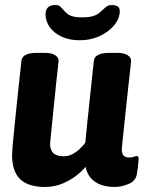

<svg xmlns="http://www.w3.org/2000/svg" viewBox="-20 -735 597 763"><path d="M444 -525Q474 -525 487.5 -515.5Q501 -506 501 -494Q501 -494 498.5 -469Q496 -444 491.5 -405Q487 -366 482.5 -321.5Q478 -277 473.5 -237Q469 -197 466.5 -170.5Q464 -144 464 -142Q464 -125 471 -117Q478 -109 494 -109Q504 -109 512 -112Q520 -115 523 -115Q531 -115 531 -104Q531 -102 529.5 -86Q528 -70 524 -44Q520 -16 491 -4Q462 8 436 8Q378 8 346.5 -21.5Q315 -51 316 -118V-126L341 -102Q328 -77 300.5 -51.5Q273 -26 236.5 -9Q200 8 160 8Q92 8 60 -23Q28 -54 28 -119Q28 -128 30.5 -158.5Q33 -189 37.5 -231.5Q42 -274 46.5 -319.5Q51 -365 55.5 -404.5Q60 -444 62.5 -468.5Q65 -493 65 -493Q68 -525 128 -525H156Q186 -525 199.5 -515.5Q213 -506 213 -494Q213 -494 210.5 -471Q208 -448 204 -411.5Q200 -375 196 -333.5Q192 -292 188 -254.5Q184 -217 181.5 -191.5Q179 -166 179 -163Q179 -140 191.5 -127Q204 -114 233 -114Q252 -114 268 -122.5Q284 -131 297 -143.5Q310 -156 319 -168Q322 -201 326.5 -243.5Q331 -286 335.5 -329.5Q340 -373 344 -410Q348 -447 350.5 -470Q353 -493 353 -493Q356 -525 416 -525ZM424 -715Q456 -715 456 -691Q456 -662 434 -635Q412 -608 376 -591.5Q340 -575 297 -575Q255 -575 224.5 -589.5Q194 -604 177.5 -627.5Q161 -651 161 -678Q161 -696 170.5 -705.5Q180 -715 200 -715Q213 -715 219 -709.5Q225 -704 231 -697Q239 -686 254 -676Q269 -666 307 -666Q336 -666 352.5 -672Q369 -678 378 -686.5Q387 -695 395 -702Q400 -707 406.5 -711Q413 -715 424 -715Z"/></svg>

Font: Asap VF Beta
Style: Italic
Weight: 400
Italic angle: -6°
Designer: Pablo Cosgaya
Foundry: Pablo Cosgaya
Version: Version 1.007